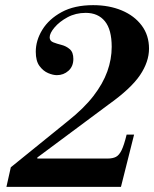

<svg xmlns="http://www.w3.org/2000/svg" viewBox="-20 -726 599 746"><path d="M5 0 22 -76 243 -255Q306 -305 343 -353Q380 -401 397 -448.5Q414 -496 414 -544Q414 -611 387.5 -643.5Q361 -676 313 -676Q274 -676 242.5 -659Q211 -642 192 -619.5Q173 -597 173 -581Q173 -567 187 -561.5Q201 -556 219 -551.5Q237 -547 251 -535Q265 -523 265 -497Q265 -468 246 -451Q227 -434 201 -434Q186 -434 167 -442Q148 -450 133.5 -469.5Q119 -489 119 -525Q119 -569 144.5 -610.5Q170 -652 219.5 -679Q269 -706 342 -706Q404 -706 453 -685.5Q502 -665 530.5 -627Q559 -589 559 -537Q559 -486 524 -434Q489 -382 402 -320L125 -114V-110H398Q418 -110 430.5 -116.5Q443 -123 452.5 -142.5Q462 -162 472 -203H501L450 0Z"/></svg>

Font: Libre Bodoni Medium
Style: Italic
Weight: 500
Italic angle: -13°
Designer: Pablo Impallari, Rodrigo Fuenzalida
Foundry: Impallari Type
Version: Version 2.005;gftools[0.9.23]